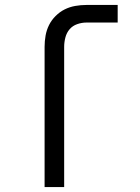

<svg xmlns="http://www.w3.org/2000/svg" viewBox="-20 -755 565 775"><path d="M160 0V-566Q160 -589 164 -611.5Q168 -634 178 -654Q188 -674 204.5 -690.5Q221 -707 241 -717Q261 -727 283.5 -731Q306 -735 329 -735H455V-664H329Q310 -664 291.5 -657.5Q273 -651 261 -637Q249 -623 244 -604Q239 -585 239 -566V0Z"/></svg>

Font: Iosevka Pride
Style: Regular
Weight: 400
Monospace: yes
Designer: Belleve Invis
Foundry: Belleve Invis
Version: Version 30.3.1; ttfautohint (v1.8.4)